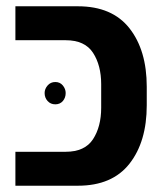

<svg xmlns="http://www.w3.org/2000/svg" viewBox="-20 -591 525 611"><path d="M29 0V-108H189Q250 -108 276 -148Q302 -188 302 -248V-323Q302 -383 276 -423Q250 -463 189 -463H29V-571H228Q337 -571 392 -501Q447 -431 447 -315V-256Q447 -140 392 -70Q337 0 228 0ZM156 -330Q171 -330 180 -319Q189 -308 189 -295Q189 -280 180 -269.5Q171 -259 156 -259Q141 -259 131.5 -269.5Q122 -280 122 -295Q122 -308 131.5 -319Q141 -330 156 -330Z"/></svg>

Font: Assistant
Style: Bold
Weight: 700
Designer: Hebrew By Ben Nathan, Latin by Paul Hunt
Version: Version 3.000